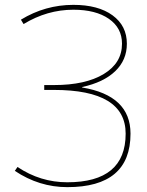

<svg xmlns="http://www.w3.org/2000/svg" viewBox="-20 -760 603 790"><path d="M318 -402V-400Q517 -367 517 -210Q517 10 257 10Q141 10 41 -57L52 -73Q146 -10 257 -10Q497 -10 497 -210Q497 -390 202 -390H162V-410H202Q332 -410 407 -455.5Q482 -501 482 -580Q482 -645 428 -682.5Q374 -720 282 -720Q174 -720 77 -661L66 -679Q166 -740 282 -740Q384 -740 443 -697Q502 -654 502 -580Q502 -513 454 -467Q406 -421 318 -402Z"/></svg>

Font: M PLUS 1p Thin
Style: Regular
Weight: 250
Version: Version 1.062